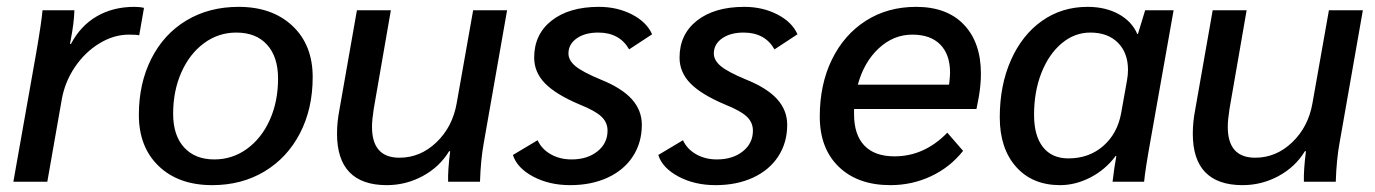

<svg xmlns="http://www.w3.org/2000/svg" viewBox="-20 -530 4011 560"><path d="M86 -378Q101 -465 104 -500H197Q196 -463 186 -412L184 -402H187Q215 -455 262.5 -482.5Q310 -510 372 -510Q388 -510 400 -507L386 -427Q379 -429 356 -429Q312 -429 270 -403.5Q228 -378 198.5 -334.5Q169 -291 160 -239L118 0H19Z M385 -195Q385 -287 421.5 -359Q458 -431 524 -470.5Q590 -510 676 -510Q774 -510 833 -454.5Q892 -399 892 -305Q892 -213 855 -141.5Q818 -70 751.5 -30Q685 10 599 10Q501 10 443 -45.5Q385 -101 385 -195ZM791 -301Q791 -364 759 -399.5Q727 -435 669 -435Q617 -435 575 -404Q533 -373 509 -319Q485 -265 485 -198Q485 -135 517 -100Q549 -65 605 -65Q658 -65 700.5 -96Q743 -127 767 -180.5Q791 -234 791 -301Z M963 -140Q963 -174 970 -210L1021 -500H1120L1070 -212Q1065 -180 1065 -160Q1065 -70 1145 -70Q1206 -70 1253 -115Q1300 -160 1312 -229L1360 -500H1459L1391 -113Q1382 -64 1380 0H1287Q1286 -34 1293 -89H1290Q1262 -43 1213 -16.5Q1164 10 1108 10Q1036 10 999.5 -27.5Q963 -65 963 -140Z M1476 -78 1548 -121Q1560 -95 1586.5 -80Q1613 -65 1647 -65Q1693 -65 1722.5 -88.5Q1752 -112 1752 -149Q1752 -173 1734 -190Q1716 -207 1671 -225Q1602 -254 1570 -286.5Q1538 -319 1538 -362Q1538 -430 1589 -470Q1640 -510 1727 -510Q1780 -510 1823 -488Q1866 -466 1882 -430L1815 -386Q1787 -435 1725 -435Q1686 -435 1662 -418Q1638 -401 1638 -374Q1638 -354 1658.5 -337Q1679 -320 1732 -298Q1794 -273 1823 -240.5Q1852 -208 1852 -166Q1852 -114 1826 -74Q1800 -34 1752.5 -12Q1705 10 1643 10Q1582 10 1535 -15Q1488 -40 1476 -78Z M1900 -78 1972 -121Q1984 -95 2010.5 -80Q2037 -65 2071 -65Q2117 -65 2146.5 -88.5Q2176 -112 2176 -149Q2176 -173 2158 -190Q2140 -207 2095 -225Q2026 -254 1994 -286.5Q1962 -319 1962 -362Q1962 -430 2013 -470Q2064 -510 2151 -510Q2204 -510 2247 -488Q2290 -466 2306 -430L2239 -386Q2211 -435 2149 -435Q2110 -435 2086 -418Q2062 -401 2062 -374Q2062 -354 2082.5 -337Q2103 -320 2156 -298Q2218 -273 2247 -240.5Q2276 -208 2276 -166Q2276 -114 2250 -74Q2224 -34 2176.5 -12Q2129 10 2067 10Q2006 10 1959 -15Q1912 -40 1900 -78Z M2841 -315Q2841 -284 2835 -248L2828 -212H2471V-197Q2471 -137 2501 -105.5Q2531 -74 2589 -74Q2676 -74 2743 -143L2789 -90Q2751 -42 2695.5 -16Q2640 10 2577 10Q2482 10 2426.5 -43.5Q2371 -97 2371 -190Q2371 -284 2406.5 -356.5Q2442 -429 2505.5 -469.5Q2569 -510 2652 -510Q2742 -510 2791.5 -458Q2841 -406 2841 -315ZM2751 -318Q2751 -371 2722.5 -400Q2694 -429 2641 -429Q2586 -429 2543 -389Q2500 -349 2482 -283H2748L2749 -290Q2751 -310 2751 -318Z M2896 -188Q2896 -281 2928.5 -354.5Q2961 -428 3019 -469Q3077 -510 3152 -510Q3204 -510 3242.5 -489Q3281 -468 3297 -431H3299L3320 -500H3403L3337 -128Q3320 -34 3317 0H3225Q3230 -43 3236 -75H3234Q3204 -35 3160.5 -12.5Q3117 10 3072 10Q2991 10 2943.5 -43.5Q2896 -97 2896 -188ZM3250 -200 3267 -295Q3270 -312 3270 -326Q3270 -376 3240.5 -405.5Q3211 -435 3160 -435Q3114 -435 3076.5 -403.5Q3039 -372 3017.5 -317.5Q2996 -263 2996 -195Q2996 -134 3022 -101Q3048 -68 3096 -68Q3156 -68 3197.5 -104Q3239 -140 3250 -200Z M3459 -140Q3459 -174 3466 -210L3517 -500H3616L3566 -212Q3561 -180 3561 -160Q3561 -70 3641 -70Q3702 -70 3749 -115Q3796 -160 3808 -229L3856 -500H3955L3887 -113Q3878 -64 3876 0H3783Q3782 -34 3789 -89H3786Q3758 -43 3709 -16.5Q3660 10 3604 10Q3532 10 3495.5 -27.5Q3459 -65 3459 -140Z"/></svg>

Font: Sarabun Medium
Style: Italic
Weight: 500
Italic angle: -10°
Designer: Suppakit Chalermlarp | Katatrad Co.,Ltd.
Foundry: Cadson Demak Co.,Ltd.
Version: Version 1.000; ttfautohint (v1.6)